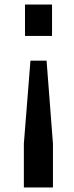

<svg xmlns="http://www.w3.org/2000/svg" viewBox="-20 -632 326 845"><path d="M209 -612V-474H90V-612ZM185 -365 213 0V193H85V0L114 -365Z"/></svg>

Font: Kdam Thmor Pro
Style: Regular
Weight: 400
Designer: Sovichet Tep, Longdey Hak
Foundry: Anagata Design
Version: Version 1.003; ttfautohint (v1.8.4.7-5d5b)